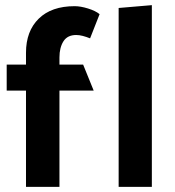

<svg xmlns="http://www.w3.org/2000/svg" viewBox="-20 -726 679 746"><path d="M81 -521Q81 -605 130.5 -653.5Q180 -702 270 -702Q293 -702 322 -693Q351 -684 367 -671L330 -577Q315 -583 301.5 -586.5Q288 -590 276 -590Q242 -590 226.5 -565.5Q211 -541 211 -503V-475H303L344 -374H211V0H81V-374H6V-475H81ZM570 -706V0H441V-695Z"/></svg>

Font: Palanquin Dark
Style: Regular
Weight: 400
Designer: Pria Ravichandran
Version: Version 1.000